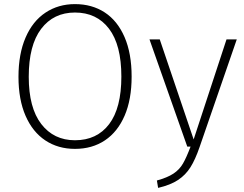

<svg xmlns="http://www.w3.org/2000/svg" viewBox="-20 -714 1190 935"><path d="M621 -341Q621 -230 587 -151Q553 -72 491 -30.5Q429 11 345 11Q263 11 201 -30Q139 -71 104.5 -150Q70 -229 70 -340Q70 -451 104.5 -531Q139 -611 201.5 -652.5Q264 -694 345 -694Q428 -694 490 -653.5Q552 -613 586.5 -533.5Q621 -454 621 -341ZM120 -340Q120 -189 181 -110Q242 -31 345 -31Q452 -31 511.5 -109.5Q571 -188 571 -341Q571 -495 511 -574Q451 -653 345 -653Q241 -653 180.5 -573.5Q120 -494 120 -340ZM952 2Q931 63 907.5 100.5Q884 138 847 162.5Q810 187 750 201L744 165Q795 151 824.5 131.5Q854 112 871 82.5Q888 53 908 0H892L708 -522H758L923 -35L1083 -522H1133Z"/></svg>

Font: FiraGO ExtraLight
Style: Regular
Weight: 200
Designer: bBox Type
Foundry: bBox Type GmbH
Version: Version 1.001